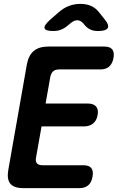

<svg xmlns="http://www.w3.org/2000/svg" viewBox="-20 -970 640 990"><path d="M215.1 -436.1H433.7Q462.1 -436.1 475.4 -420.8Q488.7 -405.5 483.3 -377.1Q478.9 -348.7 460.1 -333.4Q441.2 -318.1 412.8 -318.1H194.2L165.9 -158Q161.9 -138 170.4 -128Q178.9 -118 198.9 -118H410.1Q439.2 -118 450.9 -103.1Q462.5 -88.1 457.1 -59Q452.4 -29.9 435.4 -15Q418.3 0 389.2 0H100Q52 0 33.2 -23Q14.4 -46 22.8 -94L118.2 -636Q126.6 -684 153.8 -707Q181 -730 229 -730H518.2Q547.3 -730 559 -715Q570.6 -700.1 565.2 -671Q559.8 -641.9 543.1 -626.9Q526.4 -612 497.3 -612H286.1Q264.7 -612 253.9 -602.3Q243.1 -592.7 239.1 -572ZM255.8 -810Q213.4 -810 209.7 -824.8Q206 -839.6 240.3 -869.9L282.1 -906.3Q307.8 -929 335.7 -939.5Q363.7 -950 394.5 -950Q425.3 -950 449.4 -939.5Q473.4 -929 491 -906.3L520.2 -869.6Q544.4 -840.3 535.3 -825.2Q526.2 -810 484.8 -810Q463.6 -810 447.4 -817.1Q431.3 -824.1 418.5 -838.6L409.2 -849.5Q395.1 -865.6 378.1 -865.6Q361.2 -865.6 342.1 -848.8L331.8 -840.3Q314.3 -824.8 295.7 -817.4Q277 -810 255.8 -810Z"/></svg>

Font: Maple Mono
Style: Italic
Weight: 400
Italic angle: -10°
Monospace: yes
Designer: subframe7536
Version: Version 7.300